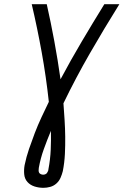

<svg xmlns="http://www.w3.org/2000/svg" viewBox="-20 -690 592 920"><path d="M188 210Q166 210 145.5 203.5Q125 197 111.5 182Q98 167 96 145Q94 123 98 101Q106 62 119 24Q132 -14 146.5 -52Q161 -90 178.5 -127.5Q196 -165 214 -202Q201 -322 180 -438.5Q159 -555 132 -670H204Q224 -581 240.5 -491.5Q257 -402 270 -310Q319 -402 372 -491.5Q425 -581 480 -670H552Q479 -553 411 -435Q343 -317 284 -195Q287 -155 289.5 -115Q292 -75 292.5 -34.5Q293 6 291 47.5Q289 89 281 130Q277 146 270 162Q263 178 250 189.5Q237 201 220.5 205.5Q204 210 188 210ZM187 147Q192 147 197 145Q202 143 205 139Q208 135 210 130Q212 125 212 121Q221 74 223 28Q225 -18 224 -63Q206 -20 190 24.5Q174 69 166 114Q165 120 165 126.5Q165 133 167.5 137.5Q170 142 175.5 144.5Q181 147 187 147Z"/></svg>

Font: Lode Term
Style: Italic
Weight: 400
Italic angle: -11°
Monospace: yes
Designer: Belleve Invis
Foundry: Belleve Invis
Version: Version 29.2.0